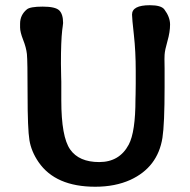

<svg xmlns="http://www.w3.org/2000/svg" viewBox="-20 -708 730 737"><path d="M215.3 -322.8Q215.3 -182.6 249.3 -134.3Q283.2 -85.9 360.8 -85.9Q438.5 -85.9 474.1 -152.8Q500 -201.2 500 -327.6L500.5 -345.7Q501 -364.3 501 -386.7V-436Q501 -510.7 493.9 -574.2Q486.8 -637.7 486.8 -651.9Q486.8 -688 555.2 -688Q598.6 -688 610.8 -671.9Q632.8 -642.6 632.8 -613.8Q632.8 -585 622.8 -550.3Q612.8 -515.6 611.8 -498L611.3 -481L611.8 -445.3V-373.5Q611.8 -231.4 603.5 -178.7Q585.4 -65.9 480.5 -17.6Q421.9 8.8 345.7 8.8Q192.9 8.8 127.9 -85.9Q100.1 -126.5 93 -169.7Q85.9 -212.9 85.9 -344.2Q85.9 -475.6 83.3 -500.5Q80.6 -525.4 68.8 -555.2Q57.1 -585 57.1 -602.5V-617.2Q57.1 -650.4 83 -671.9Q95.7 -682.6 144 -682.6Q192.4 -682.6 207.3 -668.2Q222.2 -653.8 222.2 -619.6L220.7 -606.4L218.8 -592.3Q213.9 -549.8 213.9 -463.9L214.8 -412.1L215.3 -394.5Z"/></svg>

Font: Averia Libre
Style: Bold
Weight: 700
Version: Version 1.002